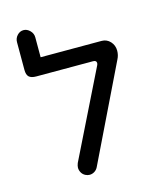

<svg xmlns="http://www.w3.org/2000/svg" viewBox="-109 -798 745 882"><g transform="rotate(-15 263.5 -357.5)"><path d="M164.1 -42Q164.1 -50.8 168.9 -63.5L371.1 -473.6Q374 -479.5 374 -484.4Q374 -497.1 357.4 -497.1H87.9Q64.5 -497.1 53.7 -506.8Q43 -516.6 43 -540V-671.9Q43 -690.4 55.7 -704.1Q68.4 -717.8 85.9 -717.8Q102.5 -717.8 116.2 -704.1Q129.9 -690.4 129.9 -671.9V-577.1H419.9Q444.3 -577.1 460.9 -559.1Q477.5 -541 477.5 -515.6Q477.5 -494.1 467.8 -475.6L248 -22.5Q242.2 -10.7 231.4 -3.9Q220.7 2.9 208 2.9Q198.2 2.9 188.5 -2Q176.8 -7.8 170.4 -19Q164.1 -30.3 164.1 -42Z"/></g></svg>

Font: KTXP_ComRound
Style: Medium
Weight: 500
Version: Version 1.01;May 16, 2022;FontCreator 13.0.0.2683 64-bit